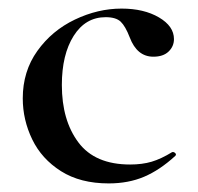

<svg xmlns="http://www.w3.org/2000/svg" viewBox="-20 -415 460 447"><path d="M33 -186Q33 -249 67 -296.5Q101 -344 154.5 -369.5Q208 -395 263 -395Q315 -395 350 -374.5Q385 -354 385 -324Q385 -307 372.5 -295Q360 -283 337 -283Q299 -283 282 -328Q272 -354 261 -364.5Q250 -375 226 -375Q179 -375 151.5 -331.5Q124 -288 124 -217Q124 -135 162.5 -83.5Q201 -32 283 -32Q311 -32 333 -38.5Q355 -45 381 -61H383Q386 -61 388.5 -58Q391 -55 388 -52Q352 -19 315.5 -3.5Q279 12 233 12Q167 12 122 -16.5Q77 -45 55 -90.5Q33 -136 33 -186Z"/></svg>

Font: Cormorant Garamond SemiBold
Style: Regular
Weight: 600
Designer: Christian Thalmann (Catharsis Fonts)
Version: Version 3.000